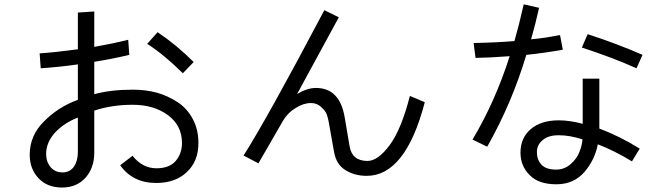

<svg xmlns="http://www.w3.org/2000/svg" viewBox="-20 -796 3040 868"><path d="M188.5 -100.6Q188.5 -64.5 209 -40Q229.5 -16.6 262.7 -16.6Q295.9 -16.6 314.5 -43Q332 -69.3 332 -108.4Q332 -160.2 332 -264.6Q269.5 -240.2 228.5 -196.3Q188.5 -151.4 188.5 -100.6ZM645.5 -597.7Q657.2 -610.4 692.4 -650.4Q777.3 -593.8 855.5 -515.6Q838.9 -499 806.6 -464.8Q720.7 -549.8 645.5 -597.7ZM114.3 -96.7Q114.3 -183.6 179.7 -248Q245.1 -313.5 332 -344.7Q332 -398.4 332 -504.9Q251 -493.2 164.1 -487.3Q162.1 -509.8 159.2 -554.7Q231.4 -559.6 332 -573.2Q332 -628.9 332 -739.3Q350.6 -740.2 406.2 -744.1Q406.2 -704.1 406.2 -584Q489.3 -598.6 559.6 -616.2Q561.5 -593.8 564.5 -547.9Q486.3 -529.3 406.2 -516.6Q406.2 -467.8 406.2 -370.1Q479.5 -390.6 581.1 -390.6Q637.7 -390.6 689.5 -377Q740.2 -362.3 783.2 -334Q826.2 -305.7 851.6 -257.8Q877 -210.9 877 -149.4Q877 -66.4 824.2 -17.6Q772.5 31.2 686.5 31.2Q580.1 31.2 523.4 -48.8Q542 -63.5 579.1 -91.8Q624 -35.2 687.5 -35.2Q745.1 -35.2 774.4 -68.4Q802.7 -102.5 802.7 -149.4Q802.7 -228.5 739.3 -275.4Q675.8 -322.3 580.1 -322.3Q485.4 -322.3 406.2 -295.9Q406.2 -232.4 406.2 -105.5Q406.2 -38.1 367.2 6.8Q327.1 51.8 260.7 51.8Q193.4 51.8 154.3 9.8Q114.3 -32.2 114.3 -96.7Z M1081.1 -92.8Q1188.5 -261.7 1446.3 -750Q1467.8 -739.3 1511.7 -717.8Q1464.8 -630.9 1323.2 -371.1Q1369.1 -398.4 1408.2 -398.4Q1515.6 -398.4 1538.1 -266.6Q1545.9 -222.7 1560.5 -134.8Q1571.3 -68.4 1641.6 -68.4Q1688.5 -68.4 1742.2 -140.6Q1794.9 -212.9 1833 -362.3Q1855.5 -352.5 1900.4 -334Q1813.5 -1 1637.7 -1Q1583 -1 1541 -27.3Q1500 -52.7 1490.2 -109.4Q1482.4 -155.3 1465.8 -246.1Q1462.9 -262.7 1457 -279.3Q1451.2 -294.9 1431.6 -312.5Q1413.1 -330.1 1385.7 -330.1Q1351.6 -330.1 1316.4 -307.6Q1280.3 -286.1 1258.8 -249Q1221.7 -185.5 1148.4 -57.6Q1131.8 -66.4 1081.1 -92.8Z M2407.2 -108.4Q2407.2 -74.2 2427.7 -51.8Q2448.2 -29.3 2494.1 -29.3Q2532.2 -29.3 2560.5 -54.7Q2588.9 -80.1 2599.6 -109.4Q2611.3 -138.7 2613.3 -166Q2555.7 -184.6 2505.9 -184.6Q2458 -184.6 2432.6 -162.1Q2407.2 -140.6 2407.2 -108.4ZM2333 -106.4Q2333 -171.9 2378.9 -211.9Q2425.8 -252 2505.9 -252Q2555.7 -252 2614.3 -236.3Q2614.3 -304.7 2614.3 -440.4Q2632.8 -440.4 2689.5 -440.4Q2689.5 -383.8 2689.5 -214.8Q2783.2 -179.7 2872.1 -124Q2860.4 -104.5 2836.9 -66.4Q2758.8 -114.3 2682.6 -143.6Q2669.9 -75.2 2623 -19.5Q2575.2 36.1 2498 37.1Q2496.1 37.1 2494.1 37.1Q2416 37.1 2375 -3.9Q2333 -44.9 2333 -106.4ZM2610.4 -581.1Q2617.2 -596.7 2636.7 -641.6Q2771.5 -597.7 2884.8 -547.9Q2876 -527.3 2857.4 -487.3Q2753.9 -534.2 2610.4 -581.1ZM2359.4 -547.9Q2293.9 -329.1 2182.6 -132.8Q2160.2 -143.6 2116.2 -165Q2218.8 -336.9 2284.2 -542Q2194.3 -535.2 2129.9 -534.2Q2127 -556.6 2121.1 -601.6Q2225.6 -603.5 2305.7 -610.4Q2326.2 -681.6 2347.7 -776.4Q2371.1 -771.5 2417 -760.7Q2400.4 -685.5 2380.9 -618.2Q2444.3 -624 2511.7 -637.7Q2515.6 -615.2 2524.4 -571.3Q2443.4 -556.6 2359.4 -547.9Z"/></svg>

Font: Gothic A1
Style: Regular
Weight: 400
Designer: HanYang I&C Co.,Ltd.
Version: Version 2.50